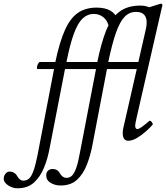

<svg xmlns="http://www.w3.org/2000/svg" viewBox="-167 -745 894 1034"><path d="M-73 269Q-100 269 -123.5 253Q-147 237 -147 218Q-147 202 -137.5 190.5Q-128 179 -116 179Q-88 179 -74 204Q-60 228 -42 228Q-24 228 -11 217Q2 206 13 176Q24 146 35 91L124 -373H35Q31 -373 32 -382.5Q33 -392 38 -401.5Q43 -411 48 -411H131Q154 -520 183 -584Q212 -648 253 -676Q294 -704 353 -704Q399 -704 427.5 -687.5Q456 -671 472 -634L421 -591Q416 -629 393 -649.5Q370 -670 338 -670Q304 -670 278 -645.5Q252 -621 231 -564Q210 -507 191 -411H295Q300 -411 298 -401.5Q296 -392 290.5 -382.5Q285 -373 280 -373H183L100 54Q90 109 70 158Q50 207 16 238Q-18 269 -73 269ZM159 254Q130 254 106 240Q82 226 82 200Q82 182 92.5 173.5Q103 165 116 165Q143 165 156 189Q170 213 191 213Q207 213 219.5 202Q232 191 243 161Q254 131 264 74L350 -373H261Q256 -373 257.5 -382.5Q259 -392 264 -401.5Q269 -411 274 -411H357Q377 -509 403 -576.5Q429 -644 473 -679.5Q517 -715 590 -715Q631 -715 656 -693L640 -584L618 -586Q629 -633 615.5 -657Q602 -681 566 -681Q530 -681 504.5 -655Q479 -629 458 -570Q437 -511 416 -411H588Q594 -411 592 -401.5Q590 -392 584.5 -382.5Q579 -373 574 -373H409L330 40Q320 92 301 141.5Q282 191 248.5 222.5Q215 254 159 254ZM524 13Q494 13 494 -28Q494 -39 496 -51Q498 -63 505 -90L636 -665L614 -701Q631 -704 650 -710Q669 -716 685 -721Q696 -725 701 -725Q707 -725 707 -719Q707 -716 707 -713Q707 -710 705 -706L570 -117Q565 -94 563 -84.5Q561 -75 561 -69Q561 -50 573 -50Q581 -50 597 -61.5Q613 -73 636 -93Q642 -98 650 -88Q658 -78 655 -74Q643 -59 620 -38.5Q597 -18 571.5 -2.5Q546 13 524 13Z"/></svg>

Font: Junicode
Style: Italic
Weight: 400
Italic angle: -11°
Designer: Peter S. Baker
Version: Version 2.100; ttfautohint (v1.8.4)